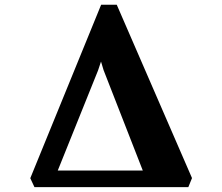

<svg xmlns="http://www.w3.org/2000/svg" viewBox="-20 -766 910 786"><path d="M121 0 104 -36.5 394 -746.5H458L766 -37L751 0ZM216.5 -68H564.5L404 -479L393.5 -514L381.5 -478Z"/></svg>

Font: Merriweather 24pt Black
Style: Regular
Weight: 900
Designer: Eben Sorkin
Foundry: Eben Sorkin
Version: Version 2.100